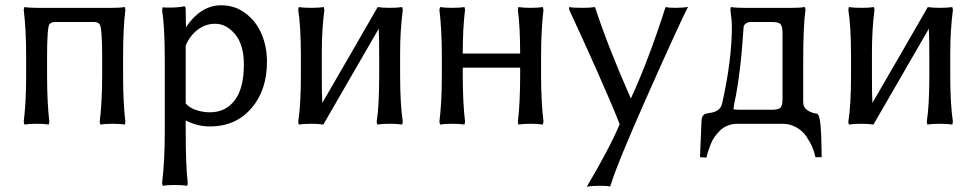

<svg xmlns="http://www.w3.org/2000/svg" viewBox="-20 -467 3737 735"><path d="M120.1 -437H411.1Q439.9 -437 458 -439.9L460 -429.2Q451.2 -359.4 451.2 -250V-180.2Q451.2 -70.8 460 -1L458 9.8Q439.9 6.8 411.1 6.8Q381.8 6.8 363.8 9.8L361.8 -1Q371.1 -78.6 371.1 -180.2V-250Q371.1 -357.4 361.8 -374V-373Q355.5 -382.8 339.8 -382.8H190.9Q174.8 -382.8 168.9 -373V-374Q160.2 -357.9 160.2 -250V-180.2Q160.2 -74.2 168.9 -1L167 9.8Q148.4 6.8 120.1 6.8Q91.8 6.8 73.2 9.8L70.8 -1Q80.1 -74.7 80.1 -180.2V-250Q80.1 -355.5 70.8 -429.2L73.2 -439.9Q91.8 -437 120.1 -437Z M690.9 -293V-70.8Q704.6 -54.7 730.5 -45.9Q756.3 -37.1 783.7 -37.1Q843.8 -37.1 878.7 -83.3Q913.6 -129.4 913.6 -220.2Q913.6 -295.4 880.1 -335.7Q846.7 -376 803.7 -376Q766.6 -376 736.8 -353.3Q707 -330.6 690.9 -293ZM826.7 -446.8Q880.4 -446.8 921.1 -415.3Q961.9 -383.8 981.9 -335.4Q1002 -287.1 1002 -231Q1002 -121.1 941.9 -52Q881.8 17.1 783.7 17.1Q735.8 17.1 690.9 -5.9V33.2Q690.9 167.5 698.7 232.9L696.8 244.1Q678.2 241.2 649.9 241.2Q620.6 241.2 602.5 244.1L600.6 232.9Q610.8 151.4 610.8 33.2V-234.9Q610.8 -363.8 600.6 -428.2L602.5 -439Q609.4 -438 627.9 -438Q664.6 -438 684.6 -442.9Q688.5 -442.9 689.7 -439.5Q690.9 -436 690.9 -425.8L691.9 -358.9V-362.8Q748.5 -446.8 826.7 -446.8Z M1131.8 -251Q1131.8 -366.2 1121.6 -429.2L1123.5 -439.9Q1141.6 -437 1171.9 -437Q1201.2 -437 1219.7 -439.9L1221.7 -429.2Q1211.9 -353 1211.9 -266.1V-179.2Q1211.9 -101.1 1213.9 -68.8V-73.2Q1249 -133.8 1320.1 -256.6Q1391.1 -379.4 1425.8 -439.9Q1443.8 -437 1471.7 -437Q1501 -437 1519.5 -439.9L1522 -429.2Q1511.7 -349.1 1511.7 -266.1V-179.2Q1511.7 -67.4 1522 -1L1519.5 9.8Q1501 6.8 1471.7 6.8Q1442.4 6.8 1423.8 9.8L1421.9 -1Q1431.6 -61 1431.6 -179.2V-251Q1431.6 -327.6 1429.7 -360.8V-356.9Q1395 -296.4 1323.7 -173.6Q1252.4 -50.8 1217.8 9.8Q1199.2 6.8 1171.9 6.8Q1141.6 6.8 1123.5 9.8L1121.6 -1Q1131.8 -64 1131.8 -179.2Z M1971.2 -180.2V-208H1751.5V-180.2Q1751.5 -74.2 1760.3 -1L1758.3 9.8Q1739.7 6.8 1711.4 6.8Q1683.1 6.8 1664.6 9.8L1662.1 -1Q1671.4 -74.7 1671.4 -180.2V-250Q1671.4 -355.5 1662.1 -429.2L1664.6 -439.9Q1683.1 -437 1711.4 -437Q1739.7 -437 1758.3 -439.9L1760.3 -429.2Q1751.5 -360.8 1751.5 -262.2H1971.2Q1971.2 -363.8 1962.4 -429.2L1964.4 -439.9Q1982.9 -437 2011.2 -437Q2039.6 -437 2058.1 -439.9L2060.5 -429.2Q2051.3 -351.6 2051.3 -250V-180.2Q2051.3 -78.6 2060.5 -1L2058.1 9.8Q2039.6 6.8 2011.2 6.8Q1982.9 6.8 1964.4 9.8L1962.4 -1Q1971.2 -70.8 1971.2 -180.2Z M2158.7 -430.2V-439.9Q2173.3 -437 2210.9 -437Q2239.3 -437 2257.8 -439.9Q2305.7 -292 2395 -89.8Q2462.4 -235.8 2527.8 -439.9Q2541 -437 2565.9 -437Q2596.2 -437 2613.8 -440.9Q2573.2 -359.9 2457.3 -98.9Q2341.3 162.1 2315.9 247.1Q2302.7 244.1 2275.9 244.1Q2243.7 244.1 2226.1 248Q2313.5 100.6 2352.1 8.8Q2328.1 -54.7 2265.9 -194.6Q2203.6 -334.5 2158.7 -430.2Z M2791.5 -74.2Q2790.5 -70.3 2789.8 -64.2Q2789.1 -58.1 2788.6 -54.2Q2788.1 -50.3 2787.6 -49.8Q2789.6 -46.9 2806.6 -46.9H2935.5Q2961.4 -46.9 2968.5 -55.7Q2975.6 -64.5 2975.6 -87.9V-340.8Q2975.6 -364.7 2968.5 -373.8Q2961.4 -382.8 2935.5 -382.8H2854.5Q2844.2 -382.8 2837.4 -378.4Q2830.6 -374 2828.6 -370.1Q2826.7 -366.2 2826.7 -363.8Q2814.9 -181.2 2791.5 -73.2ZM2787.6 -49.8V-50.8ZM2781.7 -365.2Q2781.7 -391.1 2775.9 -429.2L2777.8 -439.9Q2796.4 -437 2825.7 -437H3013.7Q3043.5 -437 3061.5 -439.9L3063.5 -429.2Q3054.7 -369.1 3054.7 -229V-76.2Q3054.7 -55.7 3070.8 -44.9Q3086.9 -34.2 3106 -32.2Q3111.8 -31.7 3115.7 -19.5Q3119.6 -7.3 3121.3 14.2Q3123 35.6 3123.8 54.7Q3124.5 73.7 3124.8 99.4Q3125 125 3125.5 134.8H3101.6Q3098.1 116.7 3090.1 97.4Q3082 78.1 3067.6 56.4Q3053.2 34.7 3029.1 20.8Q3004.9 6.8 2975.6 6.8H2803.7Q2783.2 6.8 2765.9 13.7Q2748.5 20.5 2736.6 32.5Q2724.6 44.4 2715.3 57.4Q2706.1 70.3 2700 86.4Q2693.8 102.5 2690.4 113.5Q2687 124.5 2684.6 136.2L2659.7 134.8L2665.5 -4.9Q2666 -16.6 2670.7 -23.2Q2675.3 -29.8 2679.9 -31.2Q2684.6 -32.7 2693.8 -34.2Q2737.8 -38.6 2744.6 -71.8Q2781.7 -237.3 2781.7 -365.2Z M3237.8 -251Q3237.8 -366.2 3227.5 -429.2L3229.5 -439.9Q3247.6 -437 3277.8 -437Q3307.1 -437 3325.7 -439.9L3327.6 -429.2Q3317.9 -353 3317.9 -266.1V-179.2Q3317.9 -101.1 3319.8 -68.8V-73.2Q3355 -133.8 3426 -256.6Q3497.1 -379.4 3531.7 -439.9Q3549.8 -437 3577.6 -437Q3606.9 -437 3625.5 -439.9L3627.9 -429.2Q3617.7 -349.1 3617.7 -266.1V-179.2Q3617.7 -67.4 3627.9 -1L3625.5 9.8Q3606.9 6.8 3577.6 6.8Q3548.3 6.8 3529.8 9.8L3527.8 -1Q3537.6 -61 3537.6 -179.2V-251Q3537.6 -327.6 3535.6 -360.8V-356.9Q3501 -296.4 3429.7 -173.6Q3358.4 -50.8 3323.7 9.8Q3305.2 6.8 3277.8 6.8Q3247.6 6.8 3229.5 9.8L3227.5 -1Q3237.8 -64 3237.8 -179.2Z"/></svg>

Font: Linear Smooth Low Contrast
Style: Regular
Weight: 500
Designer: Philipp H. Poll, Flanker
Foundry: Philipp H. Poll, reworked by Flanker
Version: Version 1.010 | FøM Fix